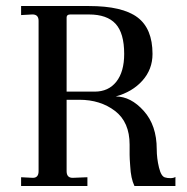

<svg xmlns="http://www.w3.org/2000/svg" viewBox="-20 -617 621 637"><path d="M50 0V-29L89 -27Q108 -27 108 -49V-548Q108 -570 86 -569L50 -567V-597H275Q386 -597 436 -559.5Q486 -522 486 -438Q486 -387 452.5 -349.5Q419 -312 364 -297Q414 -297 457 -249Q500 -201 500 -122Q500 -92 507.5 -61Q515 -30 529 -28Q535 -26 545.5 -26Q556 -26 562 -30V0H426Q414 -25 412 -66Q410 -92 410 -104V-137Q410 -212 361.5 -249Q313 -286 243 -286H201V-49Q201 -27 221 -27L270 -29V0ZM201 -313H294Q340 -313 366 -346Q392 -379 392 -438Q392 -507 363.5 -538Q335 -569 275 -569H213Q201 -569 201 -559Z"/></svg>

Font: Unna
Style: Regular
Weight: 400
Designer: Jorge de Buen U.
Foundry: Omnibus-Type
Version: Version 2.006;PS 002.006;hotconv 1.0.70;makeotf.lib2.5.58329